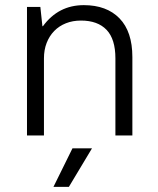

<svg xmlns="http://www.w3.org/2000/svg" viewBox="-20 -527 615 747"><path d="M85 -500H137L145 -425H147Q207 -507 306 -507Q395 -507 445 -455.5Q495 -404 495 -305V0H429V-300Q429 -375 394.5 -411Q360 -447 295 -447Q263 -447 236.5 -436.5Q210 -426 191 -406.5Q172 -387 161.5 -360Q151 -333 151 -300V0H85ZM262 50H338L248 200H188Z"/></svg>

Font: PT Root UI
Style: Regular
Weight: 400
Designer: Vitaly Kuzmin
Foundry: ParaType Ltd.
Version: Version 2.001G